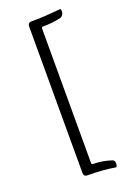

<svg xmlns="http://www.w3.org/2000/svg" viewBox="-159 -792 671 964"><g transform="rotate(-20 176.5 -309.5)"><path d="M136.7 -722.7Q171.9 -722.7 207 -724.6Q242.2 -726.6 265.1 -729Q288.1 -731.4 293 -731.4Q298.8 -731.4 298.8 -719.7Q298.8 -698.2 281.2 -689.5Q235.4 -678.7 182.6 -678.7Q179.7 -678.7 178.2 -676.8Q176.8 -674.8 175.8 -672.9V-670.9V47.9Q176.8 55.7 182.6 55.7Q233.4 55.7 282.2 72.3Q293.9 76.2 293.9 93.8Q293.9 98.6 292.5 103Q291 107.4 289.1 109.4L288.1 111.3Q216.8 99.6 136.7 99.6Q118.2 99.6 118.2 77.1V-700.2Q118.2 -722.7 136.7 -722.7Z"/></g></svg>

Font: Crimson Text
Style: Roman
Weight: 400
Version: Version 0.13